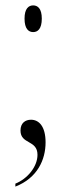

<svg xmlns="http://www.w3.org/2000/svg" viewBox="-20 -537 245 712"><path d="M103 -418C120 -418 135 -430 135 -468C135 -505 120 -517 103 -517C86 -517 71 -505 71 -468C71 -430 86 -418 103 -418ZM37 144V155C119 123 149 55 149 -9C149 -69 124 -93 95 -93C74 -93 56 -81 56 -53C56 -1 119 -19 119 37C119 81 82 126 37 144Z"/></svg>

Font: Noto Serif Display ExtraCondensed Light
Style: Regular
Weight: 300
Width: 2
Designer: Monotype Design Team
Foundry: Monotype Imaging Inc.
Version: Version 2.009